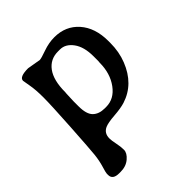

<svg xmlns="http://www.w3.org/2000/svg" viewBox="-192 -603 932 932"><g transform="rotate(-45 274.0 -137.0)"><path d="M401.9 -281.7Q401.9 -346.7 374.8 -383.5Q347.7 -420.4 310.1 -420.4H295.9Q243.2 -420.4 212.4 -378.7Q181.6 -336.9 181.6 -255.9L180.7 -246.1L178.7 -195.3V-161.1Q178.7 -107.9 200.4 -86.2Q222.2 -64.5 262.2 -64.5H271.5Q326.7 -64.5 363.8 -115.2Q400.9 -166 400.9 -238.8L401.9 -249.5ZM136.2 -465.3 204.6 -453.6Q215.3 -453.6 254.9 -467.8Q294.4 -481.9 332.5 -481.9Q409.7 -481.9 457.5 -428Q505.4 -374 505.4 -282.7V-270.5Q505.4 -209 484.9 -157.2Q442.9 -50.3 344.7 -19Q316.9 -10.3 270.3 -6.8Q223.6 -3.4 204.1 5.4Q174.3 19 174.3 54.7Q174.3 69.8 179.9 95.7Q185.5 121.6 185.5 143.6Q185.5 165.5 160.6 186.8Q135.7 208 98.6 208H88.4Q44.4 208 44.4 175.8V166.5Q44.4 159.7 54 128.2Q63.5 96.7 67.4 60.8Q71.3 24.9 80.1 -117.7Q88.9 -260.3 88.9 -312.7Q88.9 -365.2 82.3 -400.9Q75.7 -436.5 75.7 -439.5Q75.7 -465.3 136.2 -465.3Z"/></g></svg>

Font: Averia Gruesa Libre
Style: Regular
Weight: 500
Italic angle: -1.70001°
Version: Version 1.001